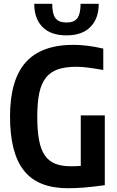

<svg xmlns="http://www.w3.org/2000/svg" viewBox="-20 -986 618 1015"><path d="M332 -799Q248 -799 204.5 -843.5Q161 -888 161 -966H256Q256 -913 273 -890Q290 -867 332 -867Q372 -867 389 -890Q406 -913 406 -966H502Q502 -888 458 -843.5Q414 -799 332 -799ZM338 9Q181 9 107 -83.5Q33 -176 33 -370Q33 -563 115.5 -656Q198 -749 369 -749Q403 -749 443.5 -744Q484 -739 526 -729V-616Q481 -624 446.5 -628.5Q412 -633 383 -633Q326 -633 286.5 -619.5Q247 -606 222.5 -575Q198 -544 187.5 -493.5Q177 -443 177 -369Q177 -295 186.5 -245Q196 -195 217 -164.5Q238 -134 272 -120.5Q306 -107 356 -107Q368 -107 380.5 -107.5Q393 -108 407 -109V-376H534V-7Q468 2 423.5 5.5Q379 9 338 9Z"/></svg>

Font: Encode Sans Compressed
Style: Bold
Weight: 700
Designer: Pablo Impallari, Andres Torresi
Foundry: Pablo Impallari, Andres Torresi
Version: Version 1.000; ttfautohint (v1.00) -l 8 -r 50 -G 200 -x 14 -